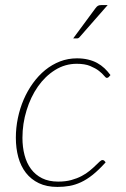

<svg xmlns="http://www.w3.org/2000/svg" viewBox="-20 -731 496 757"><path d="M42.5 0ZM396.5 -91Q369.5 -61 345.8 -42Q322 -23 299.2 -12.5Q276.5 -2 254 2Q231.5 6 206.5 6Q164 6 133.2 -8.8Q102.5 -23.5 82.2 -49.5Q62 -75.5 52.2 -111Q42.5 -146.5 42.5 -188Q42.5 -227 50.5 -265.5Q58.5 -304 73.5 -338.8Q88.5 -373.5 110 -403.2Q131.5 -433 158.2 -454.8Q185 -476.5 216.5 -488.8Q248 -501 283.5 -501Q307.5 -501 327.2 -496.2Q347 -491.5 363 -482.8Q379 -474 391.8 -462Q404.5 -450 415.5 -435L408.5 -427Q405.5 -424 401 -424Q397 -424 390 -432.8Q383 -441.5 369.8 -451.8Q356.5 -462 335.5 -470.8Q314.5 -479.5 282.5 -479.5Q236.5 -479.5 197.2 -455Q158 -430.5 129.5 -389.8Q101 -349 84.8 -296.2Q68.5 -243.5 68.5 -187.5Q68.5 -151 76.8 -119.5Q85 -88 102.2 -64.8Q119.5 -41.5 146 -28.2Q172.5 -15 209.5 -15Q238.5 -15 261.2 -21.2Q284 -27.5 302 -37Q320 -46.5 333.2 -57.5Q346.5 -68.5 356.2 -78Q366 -87.5 372.8 -93.8Q379.5 -100 384 -100Q388.5 -100 391.5 -97L396.5 -91ZM404.5 -711 294.5 -585.5Q290 -579.5 283 -579.5H268.5L356 -698Q361.5 -705.5 366.2 -708.2Q371 -711 379.5 -711Z"/></svg>

Font: Lato Thin
Style: Italic
Weight: 200
Italic angle: -7°
Designer: Lukasz Dziedzic
Foundry: tyPoland Lukasz Dziedzic
Version: Version 2.007; 2014-02-27